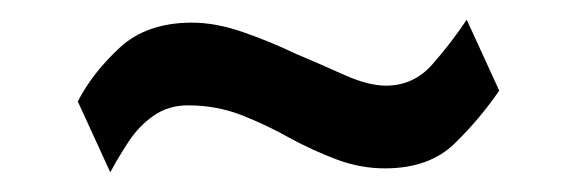

<svg xmlns="http://www.w3.org/2000/svg" viewBox="-20 -332 586 195"><path d="M92 -157 59 -229Q74 -258 101.5 -283.5Q129 -309 175 -309Q199 -309 226.5 -299.5Q254 -290 279 -278Q305 -267 329.5 -256Q354 -245 372 -245Q400 -245 419 -266.5Q438 -288 454 -312L487 -240Q468 -212 442 -186.5Q416 -161 371 -161Q346 -161 322 -170Q298 -179 274 -192Q251 -205 225.5 -215Q200 -225 171 -225Q151 -225 136 -214.5Q121 -204 110.5 -188Q100 -172 92 -157Z"/></svg>

Font: Frank Ruhl Libre ExtraBold
Style: Regular
Weight: 800
Designer: Yanek Iontef
Foundry: Fontef
Version: Version 6.003;gftools[0.9.30]